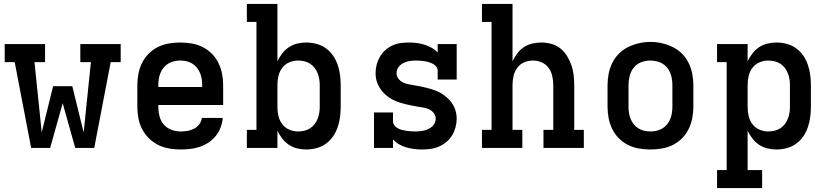

<svg xmlns="http://www.w3.org/2000/svg" viewBox="-20 -755 4240 980"><path d="M139 0 55 -438H4V-530H210V-438H156L193 -79L251 -315H349L407 -79L444 -438H390V-530H596V-438H545L461 0H364L300 -228L236 0Z M902 8Q873 8 843.5 3Q814 -2 788 -15Q762 -28 740.5 -49Q719 -70 705.5 -96Q692 -122 686.5 -151.5Q681 -181 681 -210V-320Q681 -349 686.5 -378Q692 -407 705 -433.5Q718 -460 739 -481Q760 -502 786 -515Q812 -528 841.5 -533Q871 -538 900 -538Q929 -538 958.5 -533Q988 -528 1014 -515Q1040 -502 1061 -481Q1082 -460 1095 -433.5Q1108 -407 1113.5 -378Q1119 -349 1119 -320V-219H788V-210Q788 -186 794 -162Q800 -138 816 -119.5Q832 -101 855 -92.5Q878 -84 902 -84Q920 -84 937.5 -87Q955 -90 970.5 -98Q986 -106 997 -120.5Q1008 -135 1010 -153H1117Q1115 -128 1106 -104.5Q1097 -81 1081.5 -61.5Q1066 -42 1045 -28Q1024 -14 1000.5 -6Q977 2 952 5Q927 8 902 8ZM1012 -311V-320Q1012 -336 1009.5 -352Q1007 -368 1001 -382.5Q995 -397 985 -409.5Q975 -422 961 -430.5Q947 -439 931.5 -442.5Q916 -446 900 -446Q884 -446 868.5 -442.5Q853 -439 839 -430.5Q825 -422 815 -409.5Q805 -397 799 -382.5Q793 -368 790.5 -352Q788 -336 788 -320V-311Z M1544 8Q1520 8 1497 2.5Q1474 -3 1454.5 -16Q1435 -29 1420.5 -48Q1406 -67 1396 -88V0H1240V-92H1289V-643H1240V-735H1396V-442Q1406 -463 1420.5 -482Q1435 -501 1454.5 -514Q1474 -527 1497 -532.5Q1520 -538 1544 -538Q1570 -538 1596 -531Q1622 -524 1643.5 -508.5Q1665 -493 1680 -471Q1695 -449 1703.5 -424Q1712 -399 1715.5 -372.5Q1719 -346 1719 -320V-210Q1719 -184 1715.5 -157.5Q1712 -131 1703.5 -106Q1695 -81 1680 -59Q1665 -37 1643.5 -21.5Q1622 -6 1596 1Q1570 8 1544 8ZM1501 -84Q1517 -84 1532.5 -87.5Q1548 -91 1561.5 -99.5Q1575 -108 1585 -120.5Q1595 -133 1601 -148Q1607 -163 1609.5 -178.5Q1612 -194 1612 -210V-320Q1612 -336 1609.5 -351.5Q1607 -367 1601 -382Q1595 -397 1585 -409.5Q1575 -422 1561.5 -430.5Q1548 -439 1532.5 -442.5Q1517 -446 1501 -446Q1478 -446 1456 -436.5Q1434 -427 1420 -408Q1406 -389 1401 -366Q1396 -343 1396 -320V-210Q1396 -187 1401 -164Q1406 -141 1420 -122Q1434 -103 1456 -93.5Q1478 -84 1501 -84Z M2134 8Q2114 8 2094 5.5Q2074 3 2054.5 -2.5Q2035 -8 2017.5 -18Q2000 -28 1986 -43V0H1889V-181H1986V-136Q1986 -125 1993 -115.5Q2000 -106 2010 -100.5Q2020 -95 2031 -92Q2042 -89 2053 -87.5Q2064 -86 2075 -85Q2086 -84 2097 -84Q2109 -84 2120.5 -85Q2132 -86 2143.5 -88.5Q2155 -91 2165.5 -96Q2176 -101 2185 -108.5Q2194 -116 2199 -127Q2204 -138 2204 -149Q2204 -164 2194.5 -177Q2185 -190 2171.5 -196.5Q2158 -203 2143 -205.5Q2128 -208 2113 -210.5Q2098 -213 2083 -216Q2068 -219 2053 -222.5Q2038 -226 2023.5 -230.5Q2009 -235 1995.5 -241Q1982 -247 1969 -255.5Q1956 -264 1945 -274Q1934 -284 1925 -296.5Q1916 -309 1909.5 -322.5Q1903 -336 1900 -351Q1897 -366 1897 -381Q1897 -403 1902.5 -424.5Q1908 -446 1919 -465Q1930 -484 1946 -498.5Q1962 -513 1982 -522.5Q2002 -532 2023.5 -535Q2045 -538 2067 -538Q2087 -538 2107 -535.5Q2127 -533 2146 -527Q2165 -521 2182.5 -511.5Q2200 -502 2214 -487V-530H2311V-349H2214V-394Q2214 -405 2207 -414.5Q2200 -424 2190 -429Q2180 -434 2169.5 -437.5Q2159 -441 2148 -442.5Q2137 -444 2126 -445Q2115 -446 2103 -446Q2087 -446 2070.5 -443.5Q2054 -441 2039 -433.5Q2024 -426 2014 -412Q2004 -398 2004 -381Q2004 -366 2013.5 -353.5Q2023 -341 2036.5 -334.5Q2050 -328 2065 -325Q2080 -322 2095 -319.5Q2110 -317 2125 -314Q2140 -311 2154.5 -307.5Q2169 -304 2183.5 -299.5Q2198 -295 2212 -289Q2226 -283 2238.5 -274.5Q2251 -266 2262.5 -256Q2274 -246 2283 -234Q2292 -222 2298.5 -208Q2305 -194 2308 -179Q2311 -164 2311 -149Q2311 -127 2305 -105Q2299 -83 2287.5 -64Q2276 -45 2258.5 -30.5Q2241 -16 2220.5 -7Q2200 2 2178 5Q2156 8 2134 8Z M2440 0V-92H2489V-643H2440V-735H2596V-442Q2606 -463 2620 -482Q2634 -501 2653.5 -514Q2673 -527 2696 -532.5Q2719 -538 2743 -538Q2769 -538 2794.5 -531Q2820 -524 2840 -508Q2860 -492 2874 -469.5Q2888 -447 2896.5 -422.5Q2905 -398 2908 -372Q2911 -346 2911 -320V-92H2960V0H2754V-92H2804V-320Q2804 -343 2799 -366Q2794 -389 2780.5 -408Q2767 -427 2745 -436.5Q2723 -446 2700 -446Q2677 -446 2655 -436.5Q2633 -427 2619.5 -408Q2606 -389 2601 -366Q2596 -343 2596 -320V-92H2646V0Z M3300 8Q3271 8 3241.5 3Q3212 -2 3186 -15Q3160 -28 3139 -49Q3118 -70 3105 -96.5Q3092 -123 3086.5 -152Q3081 -181 3081 -210V-320Q3081 -349 3086.5 -378Q3092 -407 3105 -433.5Q3118 -460 3139 -481Q3160 -502 3186.5 -515Q3213 -528 3242 -534.5Q3271 -541 3300 -541Q3329 -541 3358 -534.5Q3387 -528 3413.5 -515Q3440 -502 3461 -481Q3482 -460 3495 -433.5Q3508 -407 3513.5 -378Q3519 -349 3519 -320V-210Q3519 -181 3513.5 -152Q3508 -123 3495 -96.5Q3482 -70 3461 -49Q3440 -28 3414 -15Q3388 -2 3358.5 3Q3329 8 3300 8ZM3300 -84Q3316 -84 3331.5 -87.5Q3347 -91 3361 -99.5Q3375 -108 3385 -120.5Q3395 -133 3401 -147.5Q3407 -162 3409.5 -178Q3412 -194 3412 -210V-320Q3412 -336 3409.5 -352Q3407 -368 3401 -383Q3395 -398 3384.5 -410.5Q3374 -423 3360 -431Q3346 -439 3330 -442.5Q3314 -446 3298 -446Q3275 -446 3252 -437Q3229 -428 3214.5 -409.5Q3200 -391 3194 -367.5Q3188 -344 3188 -320V-210Q3188 -194 3190.5 -178Q3193 -162 3199 -147.5Q3205 -133 3215 -120.5Q3225 -108 3239 -99.5Q3253 -91 3268.5 -87.5Q3284 -84 3300 -84Z M3640 205V113H3689V-438H3640V-530H3796V-442Q3806 -463 3820.5 -482Q3835 -501 3854.5 -514Q3874 -527 3897 -532.5Q3920 -538 3944 -538Q3970 -538 3996 -531Q4022 -524 4043.5 -508.5Q4065 -493 4080 -471Q4095 -449 4103.5 -424Q4112 -399 4115.5 -372.5Q4119 -346 4119 -320V-210Q4119 -184 4115.5 -157.5Q4112 -131 4103.5 -106Q4095 -81 4080 -59Q4065 -37 4043.5 -21.5Q4022 -6 3996 1Q3970 8 3944 8Q3920 8 3897 2.5Q3874 -3 3854.5 -16Q3835 -29 3820.5 -48Q3806 -67 3796 -88V113H3870V205ZM3901 -84Q3917 -84 3932.5 -87.5Q3948 -91 3961.5 -99.5Q3975 -108 3985 -120.5Q3995 -133 4001 -148Q4007 -163 4009.5 -178.5Q4012 -194 4012 -210V-320Q4012 -336 4009.5 -351.5Q4007 -367 4001 -382Q3995 -397 3985 -409.5Q3975 -422 3961.5 -430.5Q3948 -439 3932.5 -442.5Q3917 -446 3901 -446Q3878 -446 3856 -436.5Q3834 -427 3820 -408Q3806 -389 3801 -366Q3796 -343 3796 -320V-210Q3796 -187 3801 -164Q3806 -141 3820 -122Q3834 -103 3856 -93.5Q3878 -84 3901 -84Z"/></svg>

Font: Iosevka Slab Semibold Extended
Style: Regular
Weight: 600
Width: 7
Monospace: yes
Designer: Belleve Invis
Foundry: Belleve Invis
Version: Version 11.1.0; ttfautohint (v1.8.3)